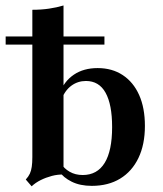

<svg xmlns="http://www.w3.org/2000/svg" viewBox="-21 -651 582 685"><path d="M327.4 -408.1Q379 -408.1 416.9 -383.1Q454.8 -358.1 475.4 -312.1Q496 -266.1 496 -201.6Q496 -135.5 473 -87.5Q450 -39.5 407.7 -13.7Q365.3 12.1 306.5 12.1Q264.5 12.1 234.7 -2.8Q204.8 -17.7 190.3 -39.5L197.6 -66.9Q207.3 -50 227.4 -38.3Q247.6 -26.6 274.2 -26.6Q325.8 -26.6 352.4 -69.8Q379 -112.9 379 -197.6Q379 -278.2 355.6 -320.2Q332.3 -362.1 285.5 -362.1Q256.5 -362.1 233.5 -345.2Q210.5 -328.2 198.4 -296L192.7 -320.2Q208.1 -361.3 242.7 -384.7Q277.4 -408.1 327.4 -408.1ZM205.6 -28.2Q185.5 -29 164.1 -23.4Q142.7 -17.7 124.2 -8.5Q105.6 0.8 91.9 13.7L71 -10.5Q80.6 -21 85.5 -31.5Q90.3 -41.9 92.3 -56Q94.4 -70.2 94.4 -90.3V-208.1H205.6V0ZM94.4 -208.1V-616.1Q126.6 -616.1 154 -620.2Q181.5 -624.2 205.6 -631.5V-208.1ZM-0.8 -491.9V-521H351.6V-491.9Z"/></svg>

Font: Playfair 5pt SemiExpanded Light
Style: Bold
Weight: 700
Version: Version 2.203